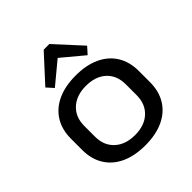

<svg xmlns="http://www.w3.org/2000/svg" viewBox="-209 -926 1081 1081"><g transform="rotate(-45 331.5 -385.0)"><path d="M332 8Q248 8 187.5 -20Q127 -48 94.5 -100.5Q62 -153 62 -226V-314Q62 -387 94.5 -439.5Q127 -492 187.5 -520Q248 -548 332 -548Q416 -548 476.5 -520Q537 -492 569.5 -439.5Q602 -387 602 -314V-226Q602 -153 569.5 -100.5Q537 -48 476.5 -20Q416 8 332 8ZM332 -74Q408 -74 452.5 -115.5Q497 -157 497 -227V-313Q497 -384 452.5 -425Q408 -466 332 -466Q256 -466 211 -424.5Q166 -383 166 -313V-227Q166 -157 211 -115.5Q256 -74 332 -74ZM164 -621 308 -778H353L497 -621L461 -581L304 -712H358L200 -581Z"/></g></svg>

Font: Pathway Extreme Medium
Style: Regular
Weight: 500
Designer: Eduardo Rodriguez Tunni
Foundry: Eduardo Rodriguez Tunni
Version: Version 1.001;gftools[0.9.26]